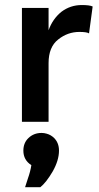

<svg xmlns="http://www.w3.org/2000/svg" viewBox="-20 -491 399 774"><path d="M68.4 -459Q94.7 -459 175.8 -459Q175.8 -436.5 175.8 -369.1Q192.4 -415 227.5 -443.4Q263.7 -470.7 309.6 -470.7Q341.8 -470.7 353.5 -464.8Q348.6 -428.7 338.9 -356.4Q330.1 -362.3 299.8 -362.3Q252.9 -362.3 214.8 -332Q175.8 -301.8 175.8 -236.3Q175.8 -157.2 175.8 0Q168 0 142.6 0Q124 0 68.4 0Q68.4 -115.2 68.4 -459ZM92.8 227.5Q102.5 200.2 106.4 174.8Q74.2 154.3 74.2 116.2Q74.2 85 94.7 65.4Q116.2 44.9 147.5 44.9Q158.2 44.9 168 47.9Q185.5 52.7 198.2 65.4Q217.8 85 217.8 116.2Q217.8 155.3 192.4 200.2Q166 245.1 142.6 263.7Q122.1 263.7 81.1 263.7Q84 255.9 92.8 227.5Z"/></svg>

Font: Alata=Ham
Style: Regular
Weight: 400
Designer: Spyros Zevelakis, Eben Sorkin
Version: Version 1.004